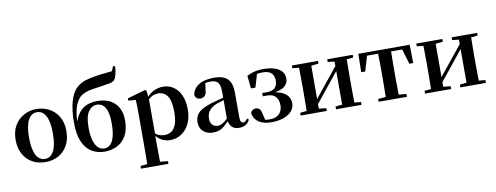

<svg xmlns="http://www.w3.org/2000/svg" viewBox="-82 -1312 5230 2025"><g transform="rotate(-10 2533.5 -299.0)"><path d="M311 16.2Q231.7 16.2 170.5 -18.3Q109.3 -52.8 74.5 -117Q39.6 -181.2 39.6 -269.8Q39.6 -359.1 76.8 -422Q114 -484.9 175.9 -518.4Q237.8 -551.9 311 -551.9Q385.1 -551.9 447.1 -518.8Q509 -485.6 546.2 -422.7Q583.4 -359.8 583.4 -269.8Q583.4 -180.5 548 -116.3Q512.6 -52 451.4 -17.9Q390.2 16.2 311 16.2ZM311 -17.5Q372 -17.5 405.4 -80.1Q438.7 -142.6 438.7 -268.1Q438.7 -394.2 405.4 -456.1Q372 -518 311 -518Q250.7 -518 217 -456.1Q183.2 -394.2 183.2 -268.1Q183.2 -142.6 217 -80.1Q250.7 -17.5 311 -17.5Z M945.7 16.2Q867.9 16.2 807.3 -19.9Q746.8 -56 712 -134.8Q677.1 -213.7 677.1 -342.3Q677.1 -469.2 703.4 -565.2Q729.7 -661.1 781.7 -706.3Q824.6 -745.2 877.4 -761Q930.3 -776.7 1002.5 -787.7Q1041.1 -794 1085.3 -797.6Q1129.5 -801.3 1165.3 -806.6L1187 -856.9L1207.9 -851.7Q1205 -800.9 1195.8 -764.4Q1186.5 -727.9 1171.1 -709Q1152.7 -690.2 1112.9 -683Q1073 -675.9 1017.9 -667.9Q966.4 -661.9 929.3 -655.1Q892.2 -648.4 864.3 -639.1Q836.4 -629.8 811.8 -613.6Q768.3 -583.9 742.4 -516.7Q716.4 -449.4 710.7 -322.6L705.2 -324.6Q728.1 -395.2 761.7 -438.8Q795.3 -482.3 844.1 -502.9Q893 -523.4 960 -523.4Q1036.3 -523.4 1092.9 -494.4Q1149.5 -465.5 1180.9 -409.4Q1212.4 -353.3 1212.4 -272Q1212.4 -170.9 1175.4 -107.2Q1138.4 -43.5 1077.8 -13.7Q1017.3 16.2 945.7 16.2ZM947.9 -17.5Q985.2 -17.5 1012.2 -44.5Q1039.2 -71.6 1053.7 -126.5Q1068.1 -181.4 1068.1 -264.3Q1068.1 -345.1 1053.1 -393.8Q1038.1 -442.4 1010.5 -464.2Q983 -486 946.4 -486Q893.4 -486 856.6 -433.9Q819.8 -381.8 819.8 -266Q819.8 -178.6 836.3 -123.8Q852.8 -68.9 881.8 -43.2Q910.8 -17.5 947.9 -17.5Z M1288.9 259.3V230.8L1398 220.1H1477.4L1583.1 230.8V259.3ZM1361.4 259.3Q1362.4 217.3 1362.9 174.2Q1363.4 131 1363.9 89.9Q1364.4 48.8 1364.4 13.8V-308.7Q1364.4 -358.5 1363.9 -393Q1363.4 -427.5 1361.4 -463.8L1282.2 -470.7V-495.2L1476.2 -550.4L1489.2 -540.9L1497.8 -460.8L1499.1 -455V-75.6L1497.4 -63V13Q1497.4 47.8 1497.9 89.3Q1498.4 130.8 1498.9 174Q1499.4 217.3 1500.4 259.3ZM1647.1 16.2Q1599 16.2 1555.7 -6.7Q1512.4 -29.6 1476.3 -82.3H1464.1L1482.6 -97.8Q1510.5 -67.8 1537.5 -57.3Q1564.6 -46.7 1599.1 -46.7Q1639.7 -46.7 1671.3 -67.9Q1702.8 -89.1 1720.9 -138.2Q1739 -187.4 1739 -270.1Q1739 -389.4 1702.9 -440.1Q1666.8 -490.8 1604.6 -490.8Q1573.3 -490.8 1543.4 -477.5Q1513.5 -464.2 1476 -421.1L1461.1 -437.5H1469.5Q1507.3 -497.6 1558.7 -524.8Q1610.1 -551.9 1667.6 -551.9Q1729.4 -551.9 1777.9 -519.1Q1826.5 -486.2 1855.2 -423.5Q1883.9 -360.9 1883.9 -271.4Q1883.9 -182.3 1852 -117.9Q1820.1 -53.5 1766.7 -18.6Q1713.3 16.2 1647.1 16.2Z M2104.6 16.2Q2042.2 16.2 2001.8 -19.4Q1961.3 -54.9 1961.3 -117.6Q1961.3 -161.2 1980 -193.6Q1998.7 -226.1 2043.1 -251.5Q2087.6 -277 2163.4 -297.9Q2202.8 -309.4 2252.4 -322Q2302 -334.6 2342 -344.4V-318.9Q2302 -308.9 2262 -297.6Q2221.9 -286.4 2195.1 -276.7Q2141.3 -254.9 2114.1 -220.6Q2086.8 -186.4 2086.8 -135.9Q2086.8 -90.4 2109.1 -67.9Q2131.3 -45.3 2168 -45.3Q2184.3 -45.3 2202.7 -52.6Q2221.1 -59.9 2245.4 -79.7Q2269.8 -99.4 2303.3 -135.5L2318.8 -82.4H2283.7Q2254.6 -50.6 2229.2 -28.7Q2203.7 -6.8 2174.4 4.7Q2145 16.2 2104.6 16.2ZM2384.1 15.2Q2332.6 15.2 2305.9 -14.2Q2279.2 -43.6 2272.9 -94V-96.5V-381.4Q2272.9 -434.7 2262.8 -464.5Q2252.7 -494.3 2229.6 -506.3Q2206.5 -518.3 2168 -518.3Q2142.4 -518.3 2115.3 -512.2Q2088.2 -506.1 2051.8 -491.2L2114.1 -516.3L2103.9 -439.2Q2101.3 -395.9 2082.6 -378Q2063.8 -360.2 2038.3 -360.2Q1989.1 -360.2 1977.2 -406.5Q1986.9 -473.5 2047.4 -512.7Q2107.9 -551.9 2213.1 -551.9Q2313.4 -551.9 2358.7 -505.9Q2404.1 -459.8 2404.1 -356.2V-94.8Q2404.1 -60.3 2412.8 -47Q2421.6 -33.8 2437.7 -33.8Q2449.3 -33.8 2459.3 -40.9Q2469.3 -48.1 2482.7 -67.2L2499.9 -53.4Q2482 -17.5 2454.2 -1.1Q2426.4 15.2 2384.1 15.2Z M2730.1 16.2Q2647.7 16.2 2597.8 -16Q2547.8 -48.1 2534.4 -112.4Q2540.1 -134.9 2556 -145.6Q2571.9 -156.4 2588.8 -156.4Q2610.8 -156.4 2627.8 -143.2Q2644.7 -130.1 2651.1 -93.6L2672.7 -3.9L2616 -34.8Q2644.1 -24.4 2666.1 -20.6Q2688 -16.9 2720.4 -16.9Q2783.2 -16.9 2818.6 -51.5Q2854.1 -86.1 2854.1 -145.1Q2854.1 -178.6 2842.3 -207Q2830.5 -235.3 2804.2 -252.4Q2778 -269.4 2734.9 -269.4H2686.7V-304.1H2734.1Q2794.9 -304.1 2823.2 -331.7Q2851.4 -359.2 2850.6 -411.2Q2849.6 -464.1 2819.6 -491Q2789.6 -518 2731.1 -518Q2694.9 -518 2667 -512Q2639.1 -505.9 2610.5 -491L2670.3 -522L2626.2 -372.8H2578L2564.5 -509.7Q2606.4 -532.4 2648.3 -542.2Q2690.3 -551.9 2739.9 -551.9Q2847.5 -551.9 2905.5 -514.9Q2963.6 -477.8 2964.3 -411.7Q2965 -361.1 2923.6 -327.2Q2882.2 -293.2 2781 -283.6L2782.3 -294.5Q2856.3 -286.1 2899.6 -264.7Q2942.9 -243.3 2961.6 -212.2Q2980.3 -181.1 2980.3 -142.8Q2980.3 -98 2950.6 -62Q2920.9 -26.1 2864.8 -4.9Q2808.7 16.2 2730.1 16.2Z M3045.2 0V-29.9L3154 -40.2H3222.4L3324.8 -29.9V0ZM3423.6 0V-29.9L3520.5 -40.2H3588.3L3697 -29.9V0ZM3113.9 0Q3115.6 -25.5 3116.1 -67.4Q3116.6 -109.4 3117.1 -154.7Q3117.6 -200 3117.6 -234.8V-301.2Q3117.6 -335.7 3117.1 -381Q3116.6 -426.4 3116.1 -468.7Q3115.6 -511 3113.9 -535.7H3246.4V0ZM3217.7 -51.6 3169.4 -77.8H3194.4L3353.6 -274.4L3524 -485.4L3571.7 -460.9H3547.5L3383.2 -257.7ZM3495.8 0V-535.7H3627.6Q3626.6 -511 3626.1 -468.7Q3625.6 -426.4 3625.1 -381Q3624.6 -335.7 3624.6 -301.2V-234.8Q3624.6 -200 3625.1 -154.7Q3625.6 -109.4 3626.1 -67.4Q3626.6 -25.5 3627.6 0ZM3045.2 -506.8V-535.7H3324.8V-506.8L3222.7 -495.5H3155ZM3423.6 -506.8V-535.7H3697V-506.8L3588.5 -495.5H3520.8Z M3753.2 -339.1 3756.8 -535.7H4306.8L4310.4 -339.1H4268.7L4210.1 -534.2L4276 -500.4H3787.6L3853.5 -534.2L3796.4 -339.1ZM3880.1 0V-29.9L3991.7 -40.2H4072.6L4183.5 -29.9V0ZM3961.2 0Q3962.2 -25.5 3963.1 -67.4Q3963.9 -109.4 3964.4 -154.7Q3964.9 -200 3964.9 -234.8V-301.2Q3964.9 -335.7 3964.4 -381Q3963.9 -426.4 3963.1 -468.7Q3962.2 -511 3961.2 -535.7H4102.4Q4101.4 -511 4100.9 -468.7Q4100.4 -426.4 4099.9 -381Q4099.4 -335.7 4099.4 -301.2V-234.8Q4099.4 -200 4099.9 -154.7Q4100.4 -109.4 4100.9 -67.4Q4101.4 -25.5 4102.4 0Z M4377.2 0V-29.9L4486 -40.2H4554.4L4656.8 -29.9V0ZM4755.6 0V-29.9L4852.5 -40.2H4920.3L5029 -29.9V0ZM4445.9 0Q4447.6 -25.5 4448.1 -67.4Q4448.6 -109.4 4449.1 -154.7Q4449.6 -200 4449.6 -234.8V-301.2Q4449.6 -335.7 4449.1 -381Q4448.6 -426.4 4448.1 -468.7Q4447.6 -511 4445.9 -535.7H4578.4V0ZM4549.7 -51.6 4501.4 -77.8H4526.4L4685.6 -274.4L4856 -485.4L4903.7 -460.9H4879.5L4715.2 -257.7ZM4827.8 0V-535.7H4959.6Q4958.6 -511 4958.1 -468.7Q4957.6 -426.4 4957.1 -381Q4956.6 -335.7 4956.6 -301.2V-234.8Q4956.6 -200 4957.1 -154.7Q4957.6 -109.4 4958.1 -67.4Q4958.6 -25.5 4959.6 0ZM4377.2 -506.8V-535.7H4656.8V-506.8L4554.7 -495.5H4487ZM4755.6 -506.8V-535.7H5029V-506.8L4920.5 -495.5H4852.8Z"/></g></svg>

Font: Noto Serif KR ExtraLight
Style: Regular
Weight: 200
Designer: Ryoko NISHIZUKA 西塚涼子 (kana & ideographs); Frank Grießhammer (Latin, Greek & Cyrillic); Wenlong ZHANG 张文龙 (bopomofo); San
Foundry: Adobe
Version: Version 2.002-H1;hotconv 1.1.0;makeotfexe 2.6.0